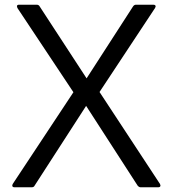

<svg xmlns="http://www.w3.org/2000/svg" viewBox="-20 -771 731 816"><path d="M34 11 292 -379 54 -737Q52 -743 52 -744Q52 -751 61 -751H136Q145 -751 149 -743L348 -438L545 -743Q550 -751 558 -751H632Q638 -751 640.5 -747.5Q643 -744 639 -737L403 -380L660 11Q662 15 662 17Q662 25 652 25H578Q571 25 565 18L346 -321L127 18Q124 25 114 25H41Q35 25 33 21Q31 17 34 11Z"/></svg>

Font: LINE Seed JP_TTF Regular
Style: Regular
Weight: 400
Designer: LINE & Fontrix & Fontworks
Version: Version 1.002